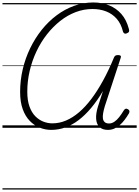

<svg xmlns="http://www.w3.org/2000/svg" viewBox="-20 -1035 1127 1555"><path d="M394 17Q347 17 302 -1Q257 -19 221 -56Q185 -93 164 -151Q143 -209 143 -290Q143 -384 164 -473.5Q185 -563 224.5 -644.5Q264 -726 318 -793.5Q372 -861 438 -910.5Q504 -960 579.5 -987.5Q655 -1015 736 -1015Q806 -1015 864 -991.5Q922 -968 963 -921.5Q1004 -875 1023 -803Q1028 -789 1025 -780Q1022 -771 1007 -765Q995 -760 987.5 -764Q980 -768 976 -779Q961 -842 925.5 -882.5Q890 -923 840 -942.5Q790 -962 729 -962Q659 -962 593 -937Q527 -912 468 -865.5Q409 -819 360 -756.5Q311 -694 275.5 -619Q240 -544 220.5 -461Q201 -378 201 -292Q201 -222 218.5 -173Q236 -124 265.5 -94Q295 -64 331 -50Q367 -36 404 -36Q461 -36 515 -59Q569 -82 620.5 -126Q672 -170 720.5 -234.5Q769 -299 815 -383Q861 -467 903 -569Q907 -579 914 -584Q921 -589 936 -589Q950 -589 956 -584Q962 -579 958 -568L829 -175Q820 -145 815.5 -119.5Q811 -94 813.5 -75.5Q816 -57 828 -46Q840 -35 863 -35Q885 -35 905.5 -48.5Q926 -62 945 -86Q964 -110 982 -140Q988 -150 996 -153.5Q1004 -157 1015 -151Q1026 -145 1028 -137Q1030 -129 1025 -118Q1008 -89 989 -64Q970 -39 949 -21Q928 -3 904.5 7Q881 17 854 17Q809 17 785 -7Q761 -31 758.5 -73.5Q756 -116 773 -171L814 -298Q768 -220 718.5 -161Q669 -102 617 -62.5Q565 -23 509.5 -3Q454 17 394 17ZM0 490H1087V500H0ZM0 -20H1087V0H0ZM0 -505H1087V-500H0ZM0 -1010H1087V-1000H0Z"/></svg>

Font: Playwrite MX Guides
Style: Regular
Weight: 400
Designer: Veronika Burian, José Scaglione
Foundry: TypeTogether
Version: Version 1.003